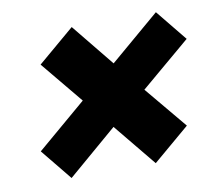

<svg xmlns="http://www.w3.org/2000/svg" viewBox="-60 -644 703 620"><g transform="rotate(-10 291.0 -334.0)"><path d="M127 -94 44 -196 206 -334 92 -472 212 -574 325 -435 488 -574 571 -472 408 -334 523 -196 403 -94 289 -233Z"/></g></svg>

Font: Gantari ExtraBold
Style: Italic
Weight: 800
Italic angle: -10°
Designer: Anugrah Pasau
Foundry: Lafontype
Version: Version 1.000